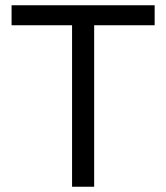

<svg xmlns="http://www.w3.org/2000/svg" viewBox="-20 -710 632 730"><path d="M24 -614V-690H568V-614H338V0H254V-614Z"/></svg>

Font: Oxanium ExtraLight
Style: Regular
Weight: 400
Version: Version 2.000